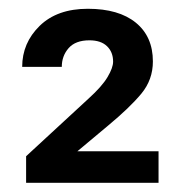

<svg xmlns="http://www.w3.org/2000/svg" viewBox="-20 -736 410 431"><path d="M335.9 -396.5V-325.7H38.6V-385.3L178.7 -514.6Q209 -542 221.4 -563Q233.9 -584 233.9 -597.7Q233.9 -619.1 220.2 -632.3Q206.5 -645.5 180.7 -645.5Q149.4 -645.5 134 -627.9Q118.7 -610.4 118.7 -585.9H29.8Q29.8 -639.6 69.1 -678Q108.4 -716.3 177.2 -716.3Q246.6 -716.3 284.9 -685.1Q323.2 -653.8 323.2 -598.1Q323.2 -557.1 297.4 -525.9Q271.5 -494.6 222.7 -454.1L153.8 -396.5Z"/></svg>

Font: Vazirmatn RD UI Medium
Style: Regular
Weight: 500
Designer: Saber Rastikerdar
Foundry: Saber Rastikerdar
Version: Version 33.003